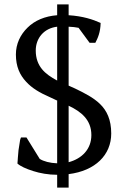

<svg xmlns="http://www.w3.org/2000/svg" viewBox="-20 -780 573 870"><path d="M239 70H291V9C412 -6 484 -78 484 -175C484 -238 464 -279 433 -309C402 -339 361 -359 320 -379L291 -392V-659C310 -658 321 -657 336 -654L386 -586H412C423 -607 435 -633 436 -676C401 -692 355 -707 291 -711V-760H239V-711C184 -707 137 -687 105 -655C72 -623 52 -581 52 -533C52 -478 70 -440 98 -410C125 -380 162 -359 201 -342L233 -327C234 -326 236 -325 239 -325V-40C207 -41 177 -49 160 -60L100 -157H75C72 -151 70 -143 69 -132C65 -111 62 -88 61 -66C60 -55 60 -46 59 -39C72 -27 98 -15 130 -5C161 5 199 12 239 12ZM142 -551C142 -607 179 -652 239 -659V-415C211 -430 187 -446 170 -467C153 -488 142 -515 142 -551ZM394 -168C394 -104 351 -61 291 -45V-301C348 -274 394 -237 394 -168Z"/></svg>

Font: PT Serif
Style: Regular
Weight: 400
Designer: A.Korolkova, O.Umpeleva, V.Yefimov
Foundry: ParaType Ltd
Version: Version 1.000;PS 001.000;hotconv 1.0.88;makeotf.lib2.5.64775